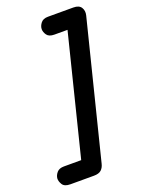

<svg xmlns="http://www.w3.org/2000/svg" viewBox="-226 -854 873 1172"><g transform="rotate(-20 211.0 -268.0)"><path d="M20 236Q-18 236 -31 215Q-44 194 -43 175Q-41 155 -26 137.5Q-11 120 20 120H158L126 145L336 -697L369 -656H241Q206 -656 192.5 -675Q179 -694 179 -713Q179 -733 194 -752.5Q209 -772 241 -772H406Q443 -772 456.5 -750Q470 -728 463 -700L242 183Q236 208 220.5 222Q205 236 173 236Z"/></g></svg>

Font: Edu TAS Beginner
Style: Bold
Weight: 700
Version: Version 1.003